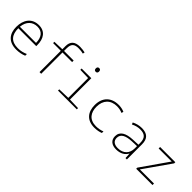

<svg xmlns="http://www.w3.org/2000/svg" viewBox="225 -1953 3150 3150"><g transform="rotate(45 1800.0 -377.5)"><path d="M336 10C394 10 457 -1 511 -24V-63C455 -39 402 -25 338 -25C182 -25 113 -109 112 -263H528V-291C528 -434 462 -539 317 -539C153 -539 72 -416 72 -256C72 -101 151 10 336 10ZM488 -298H113C126 -432 206 -504 317 -504C432 -504 487 -423 488 -298Z M867 0H906V-494H1129V-530H906V-591C906 -696 951 -730 1044 -730C1083 -730 1127 -725 1155 -717L1162 -751C1136 -758 1083 -765 1043 -765C924 -765 867 -710 867 -602V-530L688 -524V-494H867Z M1515 -655C1543 -655 1552 -674 1552 -697C1552 -721 1541 -739 1515 -739C1487 -739 1477 -721 1477 -697C1477 -672 1488 -655 1515 -655ZM1296 0H1732V-29L1539 -35V-530H1314V-500L1500 -494V-35L1296 -29Z M2148 10C2206 10 2262 -2 2297 -17V-54C2258 -37 2202 -26 2150 -26C1996 -26 1929 -125 1929 -259C1929 -410 2016 -503 2165 -503C2205 -503 2251 -495 2292 -477L2301 -512C2261 -530 2216 -539 2166 -539C1995 -539 1889 -435 1889 -258C1889 -100 1971 10 2148 10Z M2652 10C2755 10 2821 -35 2854 -97H2857L2862 0H2894V-352C2894 -481 2830 -539 2704 -539C2641 -539 2585 -523 2533 -497L2546 -464C2601 -492 2651 -504 2702 -504C2805 -504 2857 -461 2857 -344V-305L2735 -300C2582 -293 2486 -245 2486 -132C2486 -44 2545 10 2652 10ZM2657 -25C2571 -25 2525 -64 2525 -132C2525 -226 2610 -262 2743 -268L2857 -272V-219C2857 -102 2783 -25 2657 -25Z M3110 0H3488V-35H3160L3488 -503V-530H3135V-496H3438L3110 -26Z"/></g></svg>

Font: Noto Sans Mono ExtraLight
Style: Regular
Weight: 200
Designer: Monotype Design Team
Foundry: Monotype Imaging Inc.
Version: Version 2.014